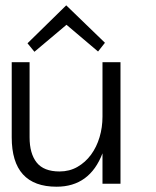

<svg xmlns="http://www.w3.org/2000/svg" viewBox="-20 -688 586 719"><path d="M23.9 -455.1H90.8V-173.8Q90.8 -112.8 117.4 -79.3Q144 -45.9 203.1 -45.9Q240.2 -45.9 270 -63Q299.8 -80.1 320.8 -108.6Q341.8 -137.2 352.8 -174.1Q363.8 -210.9 363.8 -251V-455.1H431.2V0H363.8V-113.8Q315.9 11.2 191.9 11.2Q23.9 11.2 23.9 -173.8ZM373 -527.8 347.2 -495.1 229 -595.2 108.9 -494.1 83 -525.9 228 -668Z"/></svg>

Font: Anonymous Pro
Style: Regular
Weight: 400
Monospace: yes
Designer: Mark Simonson
Version: Version 1.003